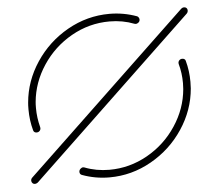

<svg xmlns="http://www.w3.org/2000/svg" viewBox="-43 -565 663 611"><g transform="rotate(-5 288.5 -259.5)"><path d="M33.7 -11.5Q33.7 -16.7 37.8 -20.7L557.4 -515.2Q561.5 -518.5 565.9 -518.5Q570.7 -518.5 573.9 -515.6Q577 -512.6 577 -507.8Q577 -501.9 573 -497.8L53.7 -3.3Q48.9 0 44.8 0Q40 0 36.9 -3.3Q33.7 -6.7 33.7 -11.5ZM53.7 -170.4Q44.8 -202.6 44.8 -237.8Q44.8 -252.2 45.6 -259.3Q51.5 -328.1 91.1 -387.8Q130.7 -447.4 193.5 -483Q256.3 -518.5 327.8 -518.5Q372.6 -518.5 415.2 -503Q418.1 -501.5 420 -498.5Q421.9 -495.6 421.9 -492.2Q421.9 -486.7 417.8 -483Q413.7 -479.3 408.5 -479.3Q407 -479.3 404.8 -480Q367.8 -494.4 325.9 -494.4Q260.7 -494.4 203.9 -462.2Q147 -430 111.1 -375.7Q75.2 -321.5 69.6 -259.3Q68.9 -253 68.9 -240Q68.9 -209.3 77 -178.5Q77.4 -177.4 77.4 -175.2Q77.4 -170 73.7 -166.3Q70 -162.6 64.4 -162.6Q55.9 -162.6 53.7 -170.4ZM195.6 -15.6Q192.6 -16.7 190.7 -19.4Q188.9 -22.2 188.9 -25.6Q188.9 -31.1 193.1 -35.2Q197.4 -39.3 202.2 -39.3Q203.7 -39.3 205.9 -38.5Q243 -24.1 284.8 -24.1Q349.6 -24.1 406.7 -56.3Q463.7 -88.5 499.6 -142.8Q535.6 -197 541.1 -259.3Q541.9 -271.9 541.9 -278.5Q541.9 -311.1 533.7 -340Q533.3 -341.1 533.3 -343.3Q533.3 -348.5 537 -352.2Q540.7 -355.9 546.3 -355.9Q550.4 -355.9 553.3 -353.9Q556.3 -351.9 557 -348.1Q565.9 -315.9 565.9 -280.7Q565.9 -266.3 565.2 -259.3Q559.3 -190.4 519.6 -130.7Q480 -71.1 417.2 -35.6Q354.4 0 283 0Q237.8 0 195.6 -15.6Z"/></g></svg>

Font: 26F Galaxy Sans Thin
Style: Italic
Weight: 100
Italic angle: -4.99998°
Designer: C₂₉H₂₅N₃O₅
Version: Version 1.200